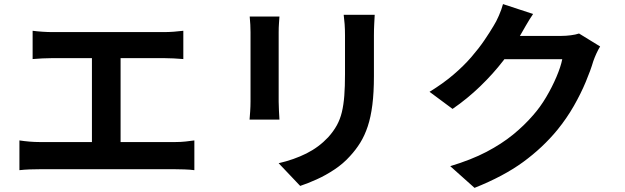

<svg xmlns="http://www.w3.org/2000/svg" viewBox="-20 -848 3040 934"><path d="M138.7 -698.3Q158.7 -695.5 186.1 -693.7Q213.4 -691.9 233.6 -691.9H778.2Q801.2 -691.9 825.9 -693.8Q850.6 -695.7 871.8 -698.3V-560.7Q849.6 -562.7 824.8 -563.9Q800 -565.2 778.2 -565.2H233.6Q213.7 -565.2 186 -563.9Q158.3 -562.7 138.7 -560.7ZM427.2 -82.6V-621.5H566.6V-82.6ZM74.5 -164.9Q98.4 -161.3 124.1 -159.1Q149.9 -157 172.8 -157H832.4Q859.2 -157 882.9 -159.6Q906.5 -162.3 925.5 -164.9V-20.2Q904.2 -23 877 -23.9Q849.9 -24.8 832.4 -24.8H172.8Q150.7 -24.8 125 -23.9Q99.4 -23 74.5 -20.2Z M1802.8 -776.1Q1801.8 -755.4 1800.4 -730.7Q1799 -705.9 1799 -675.8Q1799 -650.1 1799 -613Q1799 -575.9 1799 -539.3Q1799 -502.7 1799 -478Q1799 -397.8 1791.4 -337.9Q1783.8 -278 1768.9 -233.2Q1754 -188.5 1732.5 -153.8Q1711 -119.1 1682.6 -88.5Q1650.1 -52.1 1607.2 -23.6Q1564.4 4.9 1520.8 24.5Q1477.3 44.2 1440.3 56.4L1335.5 -54Q1410.2 -71.3 1470.6 -101.5Q1531 -131.8 1576.4 -180.2Q1602.1 -208.8 1618.3 -238Q1634.5 -267.3 1643 -302.5Q1651.5 -337.8 1654.9 -382.7Q1658.3 -427.6 1658.3 -486.4Q1658.3 -512.1 1658.3 -548Q1658.3 -583.9 1658.3 -619.1Q1658.3 -654.2 1658.3 -675.8Q1658.3 -705.9 1656.5 -730.7Q1654.7 -755.4 1651.9 -776.1ZM1339.4 -767.5Q1338.4 -750.3 1337 -732.6Q1335.6 -714.9 1335.6 -691.2Q1335.6 -680.2 1335.6 -655.1Q1335.6 -630 1335.6 -596.6Q1335.6 -563.2 1335.6 -526.8Q1335.6 -490.4 1335.6 -456Q1335.6 -421.5 1335.6 -394.5Q1335.6 -367.4 1335.6 -353.4Q1335.6 -334.4 1337 -309.3Q1338.4 -284.1 1339.4 -266.3H1194Q1195.2 -280.2 1197 -305.9Q1198.7 -331.6 1198.7 -354.2Q1198.7 -368.2 1198.7 -395.2Q1198.7 -422.3 1198.7 -456.7Q1198.7 -491.2 1198.7 -527.6Q1198.7 -563.9 1198.7 -597Q1198.7 -630 1198.7 -655.1Q1198.7 -680.2 1198.7 -691.2Q1198.7 -705 1197.7 -727.6Q1196.7 -750.3 1194.7 -767.5Z M2899.4 -622Q2890.7 -608 2881.7 -588.7Q2872.8 -569.4 2866.1 -550.3Q2853.1 -506 2829.4 -449.5Q2805.8 -392.9 2771.5 -332.7Q2737.1 -272.5 2691.6 -216.4Q2620.3 -129.6 2524.8 -59.8Q2429.2 9.9 2288.4 65.9L2170.2 -39.7Q2272.4 -70.5 2346.4 -109.2Q2420.3 -148 2475.2 -192.7Q2530.1 -237.4 2573.2 -287.4Q2607.8 -326.4 2637 -375.7Q2666.1 -425 2686.9 -474Q2707.8 -523 2715.1 -559.9H2378.2L2424.2 -673.3Q2437.6 -673.3 2467.3 -673.3Q2497.1 -673.3 2534.5 -673.3Q2571.8 -673.3 2608.4 -673.3Q2645 -673.3 2672.6 -673.3Q2700.2 -673.3 2709.9 -673.3Q2733.2 -673.3 2756.8 -676.4Q2780.5 -679.4 2796.8 -685ZM2573.3 -780Q2555.4 -753.8 2538.3 -723.9Q2521.1 -694.1 2512 -678.2Q2478.4 -618.1 2428.6 -553.3Q2378.7 -488.6 2316 -428.1Q2253.4 -367.6 2181.5 -318.2L2069.5 -401.4Q2135.1 -441.5 2185.5 -484.5Q2235.9 -527.5 2272.8 -570.3Q2309.7 -613 2336.4 -652.3Q2363.1 -691.5 2381.8 -723.4Q2393.6 -741.6 2406.9 -772.1Q2420.2 -802.6 2426.9 -828.1Z"/></svg>

Font: Noto Sans KR Thin
Style: Regular
Weight: 100
Designer: Ryoko NISHIZUKA 西塚涼子 (kana, bopomofo & ideographs); Paul D. Hunt (Latin, Greek & Cyrillic); Sandoll Communications 산돌커뮤니
Foundry: Adobe
Version: Version 2.004-H2;hotconv 1.0.118;makeotfexe 2.5.65603